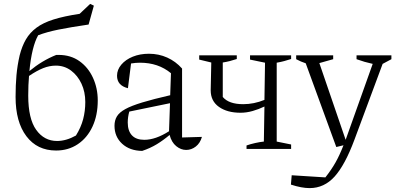

<svg xmlns="http://www.w3.org/2000/svg" viewBox="-20 -765 2030 986"><path d="M268 8Q171 8 115.5 -65.5Q60 -139 60 -267Q60 -327 64.5 -378Q69 -429 81 -481Q93 -528 113 -562.5Q133 -597 167 -622.5Q201 -648 255 -665Q309 -682 389 -694L443 -745L462 -736L435 -639Q340 -625 280.5 -613Q221 -601 176 -584Q143 -525 131 -400Q196 -454 269 -483Q275 -483 281 -483Q343 -483 388 -451Q433 -419 457.5 -365.5Q482 -312 482 -249Q482 -173 455 -115Q428 -57 379.5 -24.5Q331 8 268 8ZM125 -274Q125 -155 166 -98Q207 -41 273 -41Q320 -41 370 -69Q396 -111 407 -153Q418 -195 418 -241Q418 -293 398.5 -335Q379 -377 345 -402.5Q311 -428 267 -428Q234 -428 201.5 -415Q169 -402 129 -375Q125 -330 125 -274Z M710 10Q646 9 607 -27Q568 -63 568 -119Q568 -147 580.5 -167.5Q593 -188 624 -205Q655 -222 711 -239Q767 -256 854 -276L858 -389Q793 -443 699 -443Q677 -443 653 -439L637 -312Q581 -326 581 -376Q581 -407 603 -433Q625 -459 662 -474Q699 -489 745 -489Q795 -489 838.5 -469.5Q882 -450 915 -413V-59L1017 -62Q1008 -30 985.5 -12.5Q963 5 936 5Q909 5 885 -14.5Q861 -34 851 -72Q819 -45 785.5 -24.5Q752 -4 710 10ZM636 -136Q636 -93 657.5 -70Q679 -47 721 -47Q779 -47 848 -91L853 -235L644 -192Q636 -164 636 -136Z M1246 0V-18Q1266 -25 1290.5 -30.5Q1315 -36 1335 -38L1338 -218Q1309 -204 1277.5 -195Q1246 -186 1215 -186Q1147 -186 1104.5 -216Q1062 -246 1062 -301L1065 -444L1003 -459V-481H1196V-462Q1178 -456 1160.5 -451.5Q1143 -447 1124 -444V-267Q1155 -230 1229 -230Q1284 -230 1338 -252L1341 -443L1264 -459V-481H1475V-462Q1456 -456 1440 -451.5Q1424 -447 1401 -443V-38L1475 -23V0Z M1474 183 1478 135 1651 146Q1683 105 1703.5 68.5Q1724 32 1744 -19L1707 -10L1550 -440Q1525 -448 1501 -461V-481H1691V-461L1620 -441L1755 -47Q1757 -54 1760 -61L1894 -437Q1852 -446 1811 -461V-481H1990V-461L1945 -437L1800 -47Q1752 82 1698.5 141.5Q1645 201 1570 201Q1529 201 1474 183Z"/></svg>

Font: Piazzolla Light
Style: Regular
Weight: 300
Designer: Juan Pablo del Peral
Foundry: Huerta Tipografica
Version: Version 1.330